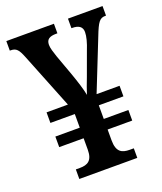

<svg xmlns="http://www.w3.org/2000/svg" viewBox="-133 -801 749 887"><g transform="rotate(-20 241.5 -357.0)"><path d="M103 0H388V-47H368C329 -47 304 -60 304 -117V-170H425V-222H304V-289H425V-341H312L411 -590C435 -652 446 -667 473 -667H477V-714H307V-667H310C343 -667 360 -655 360 -629C360 -608 352 -578 339 -546L297 -431C286 -403 275 -373 269 -353C264 -381 250 -425 235 -467L198 -569C190 -593 183 -614 183 -630C183 -657 199 -667 232 -667H238V-714H4V-667H8C36 -667 46 -654 62 -614L171 -341H66V-289H186V-222H66V-170H186V-114C186 -60 161 -47 123 -47H103Z"/></g></svg>

Font: Noto Serif Condensed Semi
Style: Regular
Weight: 600
Width: 3
Designer: Monotype Design Team
Foundry: Monotype Imaging Inc.
Version: Version 1.002